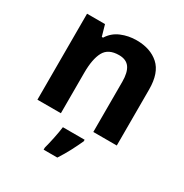

<svg xmlns="http://www.w3.org/2000/svg" viewBox="-178 -696 1012 1056"><g transform="rotate(30 328.5 -167.5)"><path d="M388 -556Q476 -556 529 -508.5Q582 -461 582 -356V0H433V-319Q433 -378 412 -407.5Q391 -437 345 -437Q277 -437 252 -390.5Q227 -344 227 -257V0H78V-546H192L212 -476H220Q246 -518 291.5 -537Q337 -556 388 -556ZM413 71Q398 104 378 142.5Q358 181 332 221H245V208Q253 179 262 136Q271 93 275 61H413Z"/></g></svg>

Font: Noto Sans Medefaidrin
Style: Bold
Weight: 700
Designer: Dalton Maag Ltd
Foundry: Dalton Maag Ltd
Version: Version 1.002; ttfautohint (v1.8.4.7-5d5b)